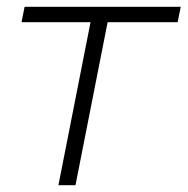

<svg xmlns="http://www.w3.org/2000/svg" viewBox="-20 -542 549 562"><path d="M151 0 245 -477H43L52 -522H509L500 -477H295L201 0Z"/></svg>

Font: Montserrat Light
Style: Italic
Weight: 300
Italic angle: -11.3°
Designer: Julieta Ulanovsky
Foundry: Julieta Ulanovsky
Version: Version 9.000; ttfautohint (v1.8.4.7-5d5b)